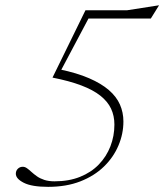

<svg xmlns="http://www.w3.org/2000/svg" viewBox="-20 -716 638 746"><path d="M312 -644 336 -667 209.5 -428.5 211.5 -446.5Q279 -432.5 326.2 -412Q373.5 -391.5 403 -366Q432.5 -340.5 446 -309.8Q459.5 -279 459.5 -244Q459.5 -196 440.2 -150.5Q421 -105 383.8 -68.8Q346.5 -32.5 292 -11.2Q237.5 10 167 10Q103.5 10 72.5 -5.8Q41.5 -21.5 41.5 -41Q41.5 -52.5 49.2 -60.2Q57 -68 68.5 -68Q77 -68 85 -62.2Q93 -56.5 102.2 -48Q111.5 -39.5 123.5 -31Q135.5 -22.5 152.2 -17Q169 -11.5 192 -11.5Q247.5 -11.5 290.8 -28.8Q334 -46 363.8 -76.8Q393.5 -107.5 409 -147.5Q424.5 -187.5 424.5 -232Q424.5 -266 411.5 -293.8Q398.5 -321.5 370.2 -344Q342 -366.5 296 -384Q250 -401.5 184 -414.5L312 -676H473L598 -695.5L566 -644Z"/></svg>

Font: Newsreader 16pt 16pt ExtraLight
Style: Italic
Weight: 250
Italic angle: -17°
Version: Version 1.003